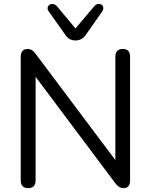

<svg xmlns="http://www.w3.org/2000/svg" viewBox="-20 -965 780 992"><path d="M370 -756Q337 -756 319 -783L231 -907Q222 -920 228.5 -932Q235 -944 248.5 -944.5Q262 -945 274 -933L370 -818L467 -933Q478 -946 492.5 -944.5Q507 -943 512 -932Q517 -921 509 -907L422 -783Q402 -756 370 -756ZM126 7Q87 7 87 -34V-670Q87 -712 123 -712Q146 -712 164 -687L576 -138V-672Q576 -712 615 -712Q652 -712 652 -672V-33Q652 7 619 7Q594 7 576 -18L164 -568V-34Q164 7 126 7Z"/></svg>

Font: Nunito
Style: Regular
Weight: 400
Designer: Vernon Adams
Foundry: Vernon Adams
Version: Version 3.602